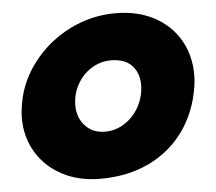

<svg xmlns="http://www.w3.org/2000/svg" viewBox="-45 -602 747 664"><g transform="rotate(-5 328.5 -270.0)"><path d="M628 -272Q632 -293 632 -318Q632 -385 601 -438.5Q570 -492 512.5 -522.5Q455 -553 379 -553Q294 -553 219 -515Q144 -477 93.5 -412Q43 -347 30 -270Q25 -242 25 -220Q25 -154 56.5 -101Q88 -48 145.5 -17.5Q203 13 278 13Q373 13 447 -22.5Q521 -58 567.5 -122.5Q614 -187 628 -272ZM446 -299Q446 -261 428 -226Q410 -191 378 -169.5Q346 -148 308 -148Q265 -148 239 -176.5Q213 -205 213 -248Q213 -285 231 -318.5Q249 -352 280.5 -372Q312 -392 349 -392Q397 -392 421.5 -366Q446 -340 446 -299Z"/></g></svg>

Font: Geom Black
Style: Bold Italic
Weight: 900
Italic angle: -10°
Version: Version 1.102